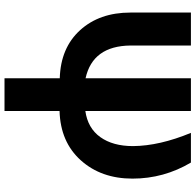

<svg xmlns="http://www.w3.org/2000/svg" viewBox="-28 -572 880 865"><g transform="rotate(90 412.5 -139.0)"><path d="M36.1 -286.1V-558.6H184.6V-286.1Q186.5 -116.2 332 -84V-558.6H479.5V-83Q556.6 -93.8 597.2 -150.4Q637.7 -207 637.7 -297.9Q636.7 -417 578.1 -558.6H711.9Q784.2 -436.5 784.2 -295.4Q784.2 -154.3 701.7 -62.5Q619.1 29.3 479.5 33.2V281.2H332V32.2Q195.3 28.3 115.7 -59.1Q36.1 -146.5 36.1 -286.1Z"/></g></svg>

Font: GenEi M Gothic v2 Bold
Style: Regular
Weight: 700
Version: Version 2.0